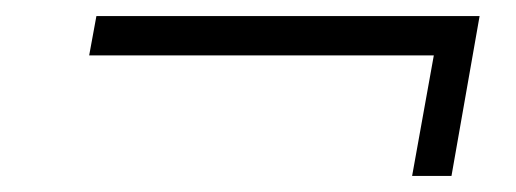

<svg xmlns="http://www.w3.org/2000/svg" viewBox="-20 -395 642 239"><path d="M91 -326H520L493 -176H542L577 -375H100Z"/></svg>

Font: Jost Light
Style: Italic
Weight: 300
Italic angle: -5°
Version: Version 3.710